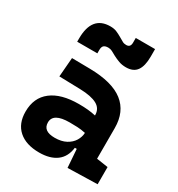

<svg xmlns="http://www.w3.org/2000/svg" viewBox="-188 -910 962 1040"><g transform="rotate(30 293.0 -390.5)"><path d="M388.2 4.9 379.9 -109.4H368.2Q360.8 -49.8 320.6 -20Q280.3 9.8 212.9 9.8Q130.4 9.8 84.5 -30.8Q38.6 -71.3 38.6 -146Q38.6 -232.9 98.6 -279.3Q158.7 -325.7 269 -325.7Q301.3 -325.7 326.4 -323.2Q351.6 -320.8 375 -315.4V-316.9Q375 -358.4 339.6 -377.7Q304.2 -397 234.4 -398.9L102.1 -402.3L111.8 -522.5L224.6 -521Q365.2 -519 433.6 -465.6Q502 -412.1 502 -309.6V-118.2L573.7 -107.4V0ZM375 -206.5Q346.7 -212.4 323.7 -213.4Q300.8 -214.4 275.4 -214.4Q172.9 -214.4 172.9 -155.8Q172.9 -101.6 245.6 -101.6Q287.6 -101.6 316.2 -116.9Q344.7 -132.3 359.4 -156.5Q374 -180.7 375 -206.5ZM91.8 -613.3V-632.8Q91.8 -775.4 206.5 -775.4Q229 -775.4 245.4 -768.8Q261.7 -762.2 283.2 -749.5Q297.9 -741.2 307.1 -735.8Q316.4 -730.5 330.1 -730.5Q356.4 -730.5 356.4 -759.8V-789.6H477.1V-742.2Q477.1 -683.6 456.1 -654.3Q435.1 -625 389.2 -625Q364.3 -625 344.2 -632.3Q324.2 -639.6 305.7 -649.4Q290 -658.2 278.8 -664.1Q267.6 -669.9 253.9 -669.9Q235.8 -669.9 226.8 -662.1Q217.8 -654.3 217.8 -633.8V-613.3Z"/></g></svg>

Font: CaskaydiaMono NF
Style: Bold
Weight: 700
Designer: Aaron Bell
Foundry: Saja Typeworks
Version: Version 2111.001; ttfautohint (v1.8.4);Nerd Fonts 3.1.1